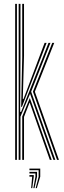

<svg xmlns="http://www.w3.org/2000/svg" viewBox="-20 -820 327 985"><path d="M75.8 0V-800H85V-518.5L83.5 -246H88.2L194.2 -512L228.8 -600H238.8L139.8 -349.8L263.8 0H254L134.2 -339.2L85 -221.8V0ZM94 0V-222.2L133 -317.2L245.2 0H235.5L132 -294.5L103.2 -220.2V0ZM57.8 0V-800H66.8V0ZM272.5 0 149 -349.8 248 -600H258.2L158.8 -349.5L282.2 0ZM88.5 -271.8 94 -526.2V-800H103.2V-533.8L97 -311.8H100.5L183.2 -532L208.8 -600H219L189.5 -523L92.5 -271.8ZM163 145 178.2 86.5V53.2H131V45H186.5V86.5L169 145ZM139.8 145 145 86.5H131V78.2H153.2V86.5L145.5 145ZM151.2 145 161.8 86.5V70H131V61.8H170V86.5L157 145Z"/></svg>

Font: Big Shoulders Inline Display Thin Light
Style: Regular
Weight: 300
Version: Version 2.002